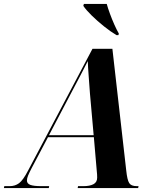

<svg xmlns="http://www.w3.org/2000/svg" viewBox="-77 -964 790 984"><path d="M-57 0 -55 -10H-27Q0 -10 20.5 -25Q41 -40 67 -90L397 -714H499L570 -90Q575 -42 585 -26Q595 -10 624 -10H633L631 0H321L323 -10H351Q383 -10 402 -20Q421 -30 421 -54Q421 -62 420.5 -70.5Q420 -79 419 -87L404 -261H169L85 -102Q73 -79 67 -64.5Q61 -50 61 -39Q61 -23 78.5 -16.5Q96 -10 134 -10H175L173 0ZM288 -488 174 -271H403L384 -485Q381 -529 377.5 -573.5Q374 -618 373 -651Q357 -619 337 -581Q317 -543 288 -488ZM520 -784Q491 -801 456.5 -828.5Q422 -856 393 -884.5Q364 -913 350 -934L353 -944H470Q476 -922 486.5 -893.5Q497 -865 509 -838Q521 -811 532 -792L530 -784Z"/></svg>

Font: Noto Serif Display SemiCondensed
Style: Bold Italic
Weight: 700
Width: 4
Italic angle: -12°
Designer: Monotype Design Team
Foundry: Monotype Imaging Inc.
Version: Version 2.009